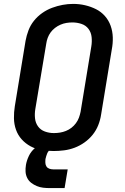

<svg xmlns="http://www.w3.org/2000/svg" viewBox="-20 -766 640 984"><path d="M255 8Q224 8 193.5 3Q163 -2 137 -16Q111 -30 91.5 -51.5Q72 -73 62 -101Q52 -129 51.5 -160Q51 -191 56 -222L111 -557Q116 -584 126 -610.5Q136 -637 154 -659.5Q172 -682 196 -699Q220 -716 247 -726Q274 -736 301 -741Q328 -746 355 -746Q387 -746 416.5 -739Q446 -732 472 -719Q498 -706 517.5 -684Q537 -662 547 -634Q557 -606 558 -575Q559 -544 553 -513L498 -178Q494 -151 483.5 -124.5Q473 -98 455 -75.5Q437 -53 413 -36Q389 -19 362.5 -9Q336 1 308.5 4.5Q281 8 255 8ZM256 -84Q272 -84 287.5 -86.5Q303 -89 318 -95Q333 -101 346 -111Q359 -121 369 -134.5Q379 -148 384.5 -163Q390 -178 393 -193L448 -528Q452 -552 449.5 -576Q447 -600 433.5 -618Q420 -636 397.5 -643.5Q375 -651 351 -651Q336 -651 320.5 -648.5Q305 -646 290 -639.5Q275 -633 262 -623Q249 -613 239.5 -600Q230 -587 224.5 -572Q219 -557 217 -542L161 -207Q157 -183 159.5 -159.5Q162 -136 175 -118Q188 -100 210 -92Q232 -84 256 -84ZM236 198Q218 198 201 196Q184 194 168.5 187.5Q153 181 140 171Q127 161 119.5 146Q112 131 111 114Q110 97 113 79Q117 56 128 33Q139 10 158.5 -6.5Q178 -23 202 -30Q226 -37 250 -37L244 0Q236 0 230.5 6.5Q225 13 222 20Q219 27 217 34Q215 41 213 49Q212 59 212.5 69Q213 79 218 87Q223 95 232.5 98.5Q242 102 252 102H327L311 198Z"/></svg>

Font: Iosevka Curly SmBdExObl
Style: Regular
Weight: 600
Width: 7
Italic angle: -9°
Monospace: yes
Designer: Belleve Invis
Foundry: Belleve Invis
Version: Version 11.1.0; ttfautohint (v1.8.3)